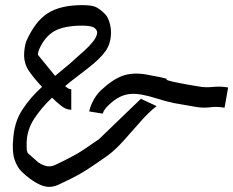

<svg xmlns="http://www.w3.org/2000/svg" viewBox="-20 -723 910 749"><path d="M171 6Q141 6 98 -25Q79 -39 63 -55Q47 -71 37 -100Q30 -120 30 -151Q30 -156 30 -161Q30 -166 31 -173Q34 -244 66.5 -294Q99 -344 144 -384Q114 -416 94 -444.5Q74 -473 74 -509Q74 -521 76.5 -537.5Q79 -554 83 -563Q117 -640 166.5 -671.5Q216 -703 301 -703Q335 -703 351.5 -696.5Q368 -690 390 -668Q400 -658 406.5 -637.5Q413 -617 413 -597Q413 -554 392 -524Q371 -494 322 -456Q299 -438 276.5 -421Q254 -404 234 -387Q248 -375 256 -375H258V-295H256Q238 -295 219 -310Q200 -325 183 -342Q141 -302 113.5 -260Q86 -218 84 -169V-151Q84 -141 84.5 -137.5Q85 -134 88 -126L130 -89Q153 -74 171 -74Q185 -74 199.5 -81.5Q214 -89 235 -99Q276 -119 307.5 -140Q339 -161 366 -180L529 -337H531L591 -309Q561 -286 528 -248.5Q495 -211 462 -174Q429 -137 397 -114Q363 -90 329 -67.5Q295 -45 259 -27Q232 -14 211.5 -4Q191 6 171 6ZM195 -427Q215 -444 235.5 -460.5Q256 -477 275 -495Q287 -506 307 -523.5Q327 -541 343 -561Q359 -581 359 -597Q359 -604 351 -612Q340 -623 301 -623Q231 -623 193 -602Q155 -581 133 -531Q128 -520 128 -509ZM379 -280 330 -288H328Q332 -309 344.5 -332Q357 -355 374 -371Q419 -413 457.5 -427Q496 -441 547 -433Q587 -426 605 -422Q623 -418 627.5 -416.5Q632 -415 630.5 -414Q629 -413 629.5 -412Q630 -411 640 -408Q650 -405 677.5 -399.5Q705 -394 759 -385Q783 -381 811.5 -384Q840 -387 868 -382H870L856 -303H854Q828 -308 800 -304.5Q772 -301 744 -306Q722 -310 701 -313.5Q680 -317 658 -321Q622 -329 591 -339Q560 -349 532 -354Q494 -361 465 -352Q436 -343 408 -317Q384 -295 381 -280Z"/></svg>

Font: Syne Tactile
Style: Regular
Weight: 400
Designer: Lucas Descroix
Foundry: Bonjour Monde
Version: Version 2.100; ttfautohint (v1.8.3)